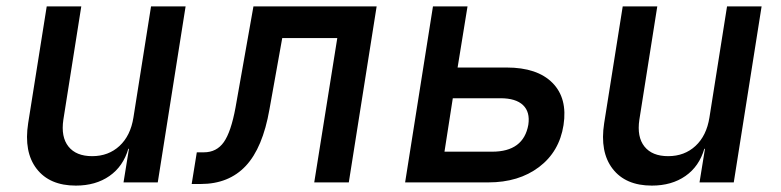

<svg xmlns="http://www.w3.org/2000/svg" viewBox="-20 -570 2440 600"><path d="M217 10Q135 10 94.5 -42.5Q54 -95 68 -185L126 -550H234L178 -196Q170 -142 194 -112Q218 -82 268 -82Q319 -82 353.5 -114Q388 -146 397 -203L452 -550H560L473 0H366L383 -105H381Q365 -50 322 -20Q279 10 217 10Z M579 5 595 -94H617Q657 -94 679.5 -126Q702 -158 716 -234L772 -550H1157L1070 0H962L1034 -451H862L822 -228Q801 -108 748 -51.5Q695 5 607 5Z M1246 0 1333 -550H1441L1410 -359H1563Q1659 -359 1706.5 -311Q1754 -263 1741 -179Q1728 -96 1664.5 -48Q1601 0 1506 0ZM1369 -96H1518Q1616 -96 1631 -180Q1637 -220 1614.5 -241.5Q1592 -263 1544 -263H1395Z M2017 10Q1935 10 1894.5 -42.5Q1854 -95 1868 -185L1926 -550H2034L1978 -196Q1970 -142 1994 -112Q2018 -82 2068 -82Q2119 -82 2153.5 -114Q2188 -146 2197 -203L2252 -550H2360L2273 0H2166L2183 -105H2181Q2165 -50 2122 -20Q2079 10 2017 10Z"/></svg>

Font: NKDuy Mono SemiBold
Style: Italic
Weight: 600
Italic angle: -9°
Monospace: yes
Designer: NKDuy
Foundry: NKDuy
Version: Version 2.251; ttfautohint (v1.8.4.7-5d5b)